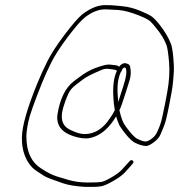

<svg xmlns="http://www.w3.org/2000/svg" viewBox="-20 -618 699 749"><path d="M445.8 -188C450.8 -197 459.5 -221.5 471.9 -261.5C475.3 -272.5 479.8 -286.9 485.4 -304.6C491 -322.3 491.6 -340.4 487.4 -359C486 -365 480.6 -369 471.3 -371C461.9 -373 453.1 -368.7 444.7 -358C440.6 -361.3 435.9 -363.2 430.6 -363.5C425.3 -363.8 417.9 -364.7 408.4 -366.1C398.9 -367.5 380 -363 351.6 -352.5C331 -344.9 309.8 -332.7 288 -316C282 -311.3 274.8 -306 266.5 -300C234.5 -274.5 213.7 -231.7 204.2 -171.5C202.5 -161.2 203 -150.7 205.7 -140C212.6 -112 238.6 -92.7 283.5 -82C294.7 -79.3 305.5 -78 315.9 -78C326.2 -78 338.1 -80.7 351.6 -86C381.7 -97.9 408.8 -123.9 433 -164C436.9 -150.7 441.3 -138.7 446.3 -128C453.1 -116.7 462.8 -103.7 475.1 -89C488.1 -74.3 498.6 -65 506.7 -61C522.1 -53.3 536.4 -49.2 549.7 -48.5C556.3 -48.2 566 -52.7 578.8 -62C591.6 -71.3 600.6 -81.5 605.7 -92.5C610.7 -103.5 616.2 -116.8 622.1 -132.5C628 -148.2 637.1 -190 649.4 -258C652.1 -273.3 654.1 -287.8 655.3 -301.5C656.4 -315.2 657.4 -327.7 658.2 -339C659 -350.3 658.3 -368.8 656 -394.5C653.7 -420.2 650.4 -438.3 646.1 -449C636.6 -472.5 622.5 -496.2 603.9 -520C590.3 -537.3 579 -549 569.9 -555C560.9 -561 545.5 -568.4 523.8 -577.1C502.2 -585.8 480.7 -591.3 459.5 -593.5C450 -594.5 439.8 -595.5 429 -596.5C418.1 -597.5 407 -598 395.7 -598C366 -599.6 334.5 -587.6 301 -562C284.9 -548.7 261.9 -522.2 231.9 -482.5C202 -442.8 179.7 -408.5 165.1 -379.5C150.5 -350.5 137.5 -322 126.1 -294C86 -196 65.8 -125.2 65.4 -81.5C64.9 -32.3 78.6 6.9 106.3 36C114.9 44 130.5 55 153.2 68.9C161.8 74.1 186 83.5 225.7 97C247.2 104.3 276.1 109 312.4 111H345.4C355.4 111 365.4 110.2 375.3 108.5C385.2 106.8 400.5 100.2 421 88.5C441.5 76.8 457 65.5 467.4 54.5C477.8 43.5 485.5 35 490.4 29L497.8 20C501.9 15.3 501.8 11.5 497.7 8.5C493.5 5.5 489.7 6 486.4 10L478 19C473.1 24.3 466.1 32.2 456.8 42.5C447.5 52.8 433.5 63.3 414.8 74C396.1 84.7 382.6 90.7 374.4 92C366.2 93.3 348.7 94 321.8 94C294.9 94 269.6 90.5 245.8 83.5C235.6 80.5 221 76.1 202.2 70.4C183.3 64.6 162.2 53.8 139 38C111.2 20.1 93.7 -7.4 86.6 -44.5C84.2 -56.8 83 -70.2 82.9 -84.5C82.8 -98.8 85.4 -118.5 90.6 -143.4C95.8 -168.3 112.9 -217 141.9 -289.5C152.9 -317.2 165.5 -345.2 179.7 -373.5C193.8 -401.8 215.5 -435.3 244.6 -474C273.7 -512.7 295.9 -538 311.1 -550C339 -571.8 366.3 -582.3 393.1 -581.5C403.7 -581.2 419.7 -580.3 441.1 -579C462.5 -577.6 489.3 -570.6 521.4 -558C538.3 -551.3 550.7 -545.5 558.6 -540.5C566.5 -535.5 576.8 -524.7 589.5 -508C607.8 -486.3 621.1 -464.3 629.5 -442C633 -432.7 636.4 -410.6 639.5 -375.8C642.6 -341.1 640.3 -301.9 632.4 -258.5C629.7 -243.5 626.7 -227.3 623.3 -210C619.9 -192.7 616.1 -174.8 611.9 -156.4C607.8 -138.1 600.9 -119.1 591.3 -99.5C586.8 -90.5 579.9 -82.7 570.5 -76C561.2 -69.3 553.4 -66 547.2 -66C541 -66 530.8 -69.3 516.5 -76C509.4 -79.3 500.1 -87.8 488.6 -101.5C477.1 -115.2 468.2 -127.3 461.9 -138C456.9 -148.7 453.3 -158.5 451 -167.5C448.8 -176.5 447 -183.3 445.8 -188ZM470.6 -351C475.7 -339.5 472.4 -315.9 460.6 -280.3C448.8 -244.8 442.6 -224.7 441.8 -220C441.5 -222 441.2 -224.3 441 -227C435.3 -274.8 438.8 -311.5 451.4 -337C454.6 -339.8 456.1 -342.8 455.8 -346C457.6 -348.7 460.2 -351.5 463.7 -354.5C464 -354.8 465.3 -354.7 467.6 -354C469.8 -353.3 470.8 -352.3 470.6 -351ZM436.2 -342C423.6 -316.4 419.1 -279.6 422.7 -231.5C423.7 -217.2 424.8 -207.2 425.9 -201.5C427 -195.8 427.6 -191.3 427.8 -188C421.9 -176 415.1 -165 407.6 -155C381.2 -115 348.5 -95 309.5 -95C295.9 -95 279.1 -99.7 259.3 -109C229.2 -121 216.8 -144.1 222.2 -178.3C224.3 -191.2 228.5 -206.4 235 -224C237.9 -232 242.1 -242 247.5 -253.9C253 -265.9 262.6 -277.1 276.5 -287.5C284.1 -293.2 293.8 -300.5 305.5 -309.6C317.3 -318.6 341.5 -330.7 378.2 -346C387.8 -349.9 398.4 -350.8 410.2 -348.5C415.4 -347.5 420.1 -346.8 424.4 -346.5C428.7 -346.2 432.6 -344.7 436.2 -342Z"/></svg>

Font: Proton
Style: BkIt
Weight: 500
Version: Version 1.017